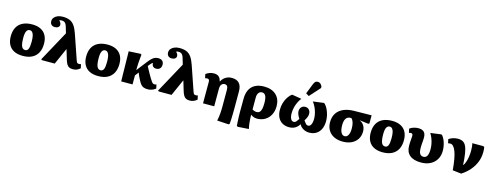

<svg xmlns="http://www.w3.org/2000/svg" viewBox="-24 -1889 8150 3170"><g transform="rotate(15 4051.5 -304.0)"><path d="M304 14Q216 14 155 -16.5Q94 -47 62.5 -106Q31 -165 31 -249Q31 -339 65 -401.5Q99 -464 165 -496.5Q231 -529 326 -529Q412 -529 472 -498.5Q532 -468 563 -410Q594 -352 594 -268Q594 -178 560 -115Q526 -52 462 -19Q398 14 304 14ZM318 -89Q355 -89 371.5 -126Q388 -163 388 -249Q388 -310 379.5 -349Q371 -388 353.5 -407.5Q336 -427 310 -427Q274 -427 255.5 -391Q237 -355 237 -282Q237 -178 256.5 -133.5Q276 -89 318 -89Z M1270 -104 1285 -36Q1257 -11 1227 1Q1197 13 1162 13Q1124 13 1099 1.5Q1074 -10 1056.5 -39Q1039 -68 1024 -119L976 -279H973L849 0H633L615 -10L899 -530L870 -627Q861 -661 848.5 -681Q836 -701 819 -709.5Q802 -718 776 -718Q763 -718 752.5 -715.5Q742 -713 737 -708Q750 -696 757.5 -685Q765 -674 768.5 -664Q772 -654 772 -642Q772 -615 750.5 -598.5Q729 -582 693 -582Q656 -582 634 -603.5Q612 -625 612 -662Q612 -698 633.5 -724.5Q655 -751 692.5 -766.5Q730 -782 779 -782Q850 -782 898 -762Q946 -742 980 -694.5Q1014 -647 1042 -565L1189 -137Q1194 -123 1200 -114Q1206 -105 1214 -101.5Q1222 -98 1234 -98Q1244 -98 1252 -99Q1260 -100 1270 -104Z M1593 14Q1505 14 1444 -16.5Q1383 -47 1351.5 -106Q1320 -165 1320 -249Q1320 -339 1354 -401.5Q1388 -464 1454 -496.5Q1520 -529 1615 -529Q1701 -529 1761 -498.5Q1821 -468 1852 -410Q1883 -352 1883 -268Q1883 -178 1849 -115Q1815 -52 1751 -19Q1687 14 1593 14ZM1607 -89Q1644 -89 1660.5 -126Q1677 -163 1677 -249Q1677 -310 1668.5 -349Q1660 -388 1642.5 -407.5Q1625 -427 1599 -427Q1563 -427 1544.5 -391Q1526 -355 1526 -282Q1526 -178 1545.5 -133.5Q1565 -89 1607 -89Z M2442 13Q2400 13 2371.5 3Q2343 -7 2321 -33.5Q2299 -60 2276 -107Q2267 -124 2258 -142.5Q2249 -161 2241 -180Q2233 -199 2227 -216L2179 -154V0H1985L1976 -512L2177 -523L2194 -513Q2190 -471 2186.5 -435Q2183 -399 2181 -367Q2179 -335 2178 -305Q2177 -275 2177 -244L2315 -421Q2347 -462 2372.5 -485.5Q2398 -509 2423.5 -519Q2449 -529 2480 -529Q2525 -529 2549.5 -506Q2574 -483 2574 -441Q2574 -400 2550.5 -376Q2527 -352 2487 -352Q2451 -352 2431 -373.5Q2411 -395 2416 -427Q2410 -427 2403.5 -424Q2397 -421 2389.5 -414Q2382 -407 2373 -396L2343 -359Q2357 -333 2371.5 -305Q2386 -277 2403.5 -247Q2421 -217 2442 -180Q2465 -144 2478 -125.5Q2491 -107 2503 -101Q2515 -95 2530 -95Q2538 -95 2544.5 -97Q2551 -99 2561 -102L2575 -34Q2558 -21 2535.5 -10Q2513 1 2488.5 7Q2464 13 2442 13Z M3267 -104 3282 -36Q3254 -11 3224 1Q3194 13 3159 13Q3121 13 3096 1.5Q3071 -10 3053.5 -39Q3036 -68 3021 -119L2973 -279H2970L2846 0H2630L2612 -10L2896 -530L2867 -627Q2858 -661 2845.5 -681Q2833 -701 2816 -709.5Q2799 -718 2773 -718Q2760 -718 2749.5 -715.5Q2739 -713 2734 -708Q2747 -696 2754.5 -685Q2762 -674 2765.5 -664Q2769 -654 2769 -642Q2769 -615 2747.5 -598.5Q2726 -582 2690 -582Q2653 -582 2631 -603.5Q2609 -625 2609 -662Q2609 -698 2630.5 -724.5Q2652 -751 2689.5 -766.5Q2727 -782 2776 -782Q2847 -782 2895 -762Q2943 -742 2977 -694.5Q3011 -647 3039 -565L3186 -137Q3191 -123 3197 -114Q3203 -105 3211 -101.5Q3219 -98 3231 -98Q3241 -98 3249 -99Q3257 -100 3267 -104Z M3879 226 3684 214Q3690 185 3694.5 155Q3699 125 3702 93Q3705 61 3706 26Q3707 -9 3707 -46V-314Q3707 -359 3693 -379Q3679 -399 3647 -399Q3626 -399 3609.5 -387.5Q3593 -376 3584 -355Q3575 -334 3575 -304V0H3384V-369Q3384 -393 3374.5 -404Q3365 -415 3345 -415Q3326 -415 3310 -408L3295 -477Q3329 -501 3361.5 -512.5Q3394 -524 3433 -524Q3485 -524 3515 -499Q3545 -474 3556 -420H3559Q3578 -457 3604.5 -480.5Q3631 -504 3664 -516.5Q3697 -529 3736 -529Q3821 -529 3863.5 -482.5Q3906 -436 3906 -342V-62Q3906 -10 3905 43.5Q3904 97 3902 142Q3900 187 3896 216Z M4038 226 4020 216Q4018 192 4015.5 151Q4013 110 4011.5 62.5Q4010 15 4010 -28L4011 -245Q4011 -338 4043 -401Q4075 -464 4137.5 -496.5Q4200 -529 4290 -529Q4421 -529 4495.5 -459Q4570 -389 4570 -266Q4570 -184 4537 -120.5Q4504 -57 4444.5 -21.5Q4385 14 4307 14Q4286 14 4269 10Q4252 6 4236 -2Q4220 -10 4202 -22H4200Q4201 15 4202.5 46.5Q4204 78 4207 107Q4210 136 4214.5 162.5Q4219 189 4225 214ZM4274 -90Q4305 -90 4324.5 -108Q4344 -126 4353 -165Q4362 -204 4362 -266Q4362 -349 4342 -388Q4322 -427 4280 -427Q4243 -427 4221.5 -397.5Q4200 -368 4200 -316V-114Q4211 -107 4223 -101.5Q4235 -96 4248.5 -93Q4262 -90 4274 -90Z M4859 14Q4790 14 4740 -15Q4690 -44 4663.5 -99Q4637 -154 4637 -229Q4637 -289 4653.5 -344.5Q4670 -400 4699.5 -445.5Q4729 -491 4769 -519L4932 -492Q4902 -453 4881.5 -408.5Q4861 -364 4850 -316.5Q4839 -269 4839 -220Q4839 -162 4857 -127Q4875 -92 4906 -92Q4932 -92 4949.5 -111.5Q4967 -131 4987 -162Q4970 -188 4960 -209Q4950 -230 4945 -248.5Q4940 -267 4940 -284Q4940 -327 4965.5 -354Q4991 -381 5031 -381Q5072 -381 5096.5 -354Q5121 -327 5121 -284Q5121 -273 5119.5 -262Q5118 -251 5114 -239Q5110 -227 5104.5 -215Q5099 -203 5091.5 -189.5Q5084 -176 5075 -161Q5096 -131 5113 -112Q5130 -93 5156 -93Q5176 -93 5191 -109.5Q5206 -126 5214 -156.5Q5222 -187 5222 -228Q5222 -274 5210 -323.5Q5198 -373 5176.5 -418.5Q5155 -464 5127 -499L5310 -523L5327 -513Q5356 -483 5377.5 -438.5Q5399 -394 5411 -343Q5423 -292 5423 -243Q5423 -163 5396 -105.5Q5369 -48 5319 -17Q5269 14 5200 14Q5145 14 5098.5 -12.5Q5052 -39 5031 -82H5028Q5011 -52 4986 -30.5Q4961 -9 4929 2.5Q4897 14 4859 14ZM5039 -568 4986 -600 5053 -771Q5067 -806 5083 -820Q5099 -834 5125 -834Q5149 -834 5168.5 -818.5Q5188 -803 5201 -772V-748Z M5774 14Q5686 14 5622.5 -17.5Q5559 -49 5524.5 -107Q5490 -165 5490 -245Q5490 -332 5529.5 -394Q5569 -456 5644.5 -490Q5720 -524 5826 -525L6124 -529V-390L6107 -380L5957 -399V-397Q5988 -385 6010.5 -361Q6033 -337 6045 -304.5Q6057 -272 6057 -233Q6057 -159 6021.5 -103Q5986 -47 5922.5 -16.5Q5859 14 5774 14ZM5782 -81Q5821 -81 5842.5 -122Q5864 -163 5864 -234Q5864 -293 5850.5 -336Q5837 -379 5812 -399H5801Q5748 -399 5722 -360.5Q5696 -322 5696 -246Q5696 -194 5706 -157Q5716 -120 5735.5 -100.5Q5755 -81 5782 -81Z M6456 14Q6368 14 6307 -16.5Q6246 -47 6214.5 -106Q6183 -165 6183 -249Q6183 -339 6217 -401.5Q6251 -464 6317 -496.5Q6383 -529 6478 -529Q6564 -529 6624 -498.5Q6684 -468 6715 -410Q6746 -352 6746 -268Q6746 -178 6712 -115Q6678 -52 6614 -19Q6550 14 6456 14ZM6470 -89Q6507 -89 6523.5 -126Q6540 -163 6540 -249Q6540 -310 6531.5 -349Q6523 -388 6505.5 -407.5Q6488 -427 6462 -427Q6426 -427 6407.5 -391Q6389 -355 6389 -282Q6389 -178 6408.5 -133.5Q6428 -89 6470 -89Z M7110 13Q6984 13 6917.5 -43Q6851 -99 6851 -206Q6851 -241 6853 -271.5Q6855 -302 6857.5 -328Q6860 -354 6860 -373Q6860 -396 6852.5 -405.5Q6845 -415 6827 -415Q6819 -415 6810.5 -413.5Q6802 -412 6794 -408L6779 -477Q6807 -499 6847 -511.5Q6887 -524 6926 -524Q6991 -524 7022.5 -493Q7054 -462 7054 -397Q7054 -375 7052.5 -352Q7051 -329 7049 -306Q7047 -283 7046 -260.5Q7045 -238 7045 -217Q7045 -174 7053.5 -145.5Q7062 -117 7080 -103Q7098 -89 7124 -89Q7168 -89 7188.5 -126.5Q7209 -164 7209 -240Q7209 -283 7200.5 -328Q7192 -373 7175.5 -416.5Q7159 -460 7135 -499L7317 -523L7334 -513Q7359 -483 7375.5 -443.5Q7392 -404 7401.5 -358.5Q7411 -313 7411 -266Q7411 -182 7373.5 -119Q7336 -56 7268.5 -21.5Q7201 13 7110 13Z M7801 18 7653 1Q7644 -104 7630 -182Q7616 -260 7596.5 -311.5Q7577 -363 7553 -389Q7529 -415 7499 -415Q7482 -415 7463 -409L7448 -477Q7475 -498 7518 -511.5Q7561 -525 7601 -525Q7652 -525 7686.5 -506.5Q7721 -488 7742.5 -443.5Q7764 -399 7776.5 -322Q7789 -245 7795 -128H7798Q7817 -149 7831.5 -191Q7846 -233 7854 -284.5Q7862 -336 7862 -388Q7862 -426 7858.5 -460Q7855 -494 7848 -515H8036L8055 -505Q8059 -489 8060.5 -469Q8062 -449 8062 -415Q8062 -331 8031.5 -252Q8001 -173 7942.5 -104Q7884 -35 7801 18Z"/></g></svg>

Font: Literata ExtraBold
Style: Regular
Weight: 800
Designer: Latin by Veronika Burian and Jose Scaglione. Greek by Irene Vlachou. Cyrillic by Vera Evstafieva.
Foundry: TypeTogether
Version: Version 3.103;gftools[0.9.29]